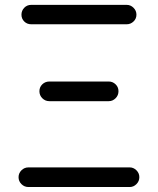

<svg xmlns="http://www.w3.org/2000/svg" viewBox="-20 -753 635 773"><path d="M94.7 0Q78.1 0 66.4 -11.7Q54.7 -23.4 54.7 -39.6Q54.7 -55.7 66.4 -67.4Q78.1 -79.1 94.7 -79.1H502Q517.6 -79.1 529.3 -67.4Q541 -55.7 541 -39.6Q541 -23.4 529.3 -11.7Q517.6 0 502 0ZM178.7 -345.7Q162.1 -345.7 150.4 -357.4Q138.7 -369.1 138.7 -385.7Q138.7 -402.3 150.4 -413.6Q162.1 -424.8 178.7 -424.8H418Q433.6 -424.8 445.3 -413.6Q457 -402.3 457 -385.7Q457 -369.1 445.3 -357.4Q433.6 -345.7 418 -345.7ZM105.5 -655.3Q88.9 -655.3 77.6 -666.5Q66.4 -677.7 66.4 -693.8Q66.4 -710 77.6 -721.7Q88.9 -733.4 105.5 -733.4H490.2Q505.9 -733.4 517.6 -721.7Q529.3 -710 529.3 -693.8Q529.3 -677.7 517.6 -666.5Q505.9 -655.3 490.2 -655.3Z"/></svg>

Font: Gen Jyuu Gothic Regular
Style: Regular
Weight: 400
Designer: [Source Han Sans]
Ryoko NISHIZUKA  (kana & ideographs); Paul D. Hunt (Latin, Greek & Cyrillic); Wenlong ZHANG  (bopomofo
Version: Version 1.002.20150607